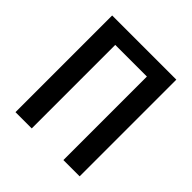

<svg xmlns="http://www.w3.org/2000/svg" viewBox="-184 -829 969 969"><g transform="rotate(45 300.0 -345.0)"><path d="M413 -596H187V0H71V-690H529V0H413Z"/></g></svg>

Font: Fira Mono Medium
Style: Regular
Weight: 500
Designer: Carrois Corporate & Edenspiekermann AG
Foundry: Carrois Corporate GbR & Edenspiekermann AG
Version: Version 3.206